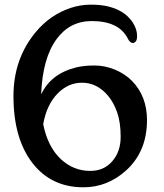

<svg xmlns="http://www.w3.org/2000/svg" viewBox="-20 -797 707 829"><path d="M340.3 11.7Q202.1 11.7 121.1 -91.8Q38.1 -197.8 38.1 -382.3Q38.1 -543.9 135.7 -660.2Q197.3 -733.4 284.7 -762.7Q328.1 -776.9 370.6 -776.9Q413.1 -776.9 442.1 -770.3Q471.2 -763.7 492.9 -752.7Q514.6 -741.7 529.8 -727.5Q544.9 -713.4 554.2 -698.2Q571.8 -670.4 571.8 -642.6Q571.8 -623.5 565.7 -617.4Q559.6 -611.3 553.7 -611.3Q541 -611.3 530.8 -632.3Q492.2 -706.1 376 -706.1Q281.2 -706.1 224.1 -627.9Q163.6 -545.4 157.7 -389.2Q199.2 -478.5 308.6 -505.9Q342.8 -514.2 387.9 -514.2Q433.1 -514.2 476.3 -496.3Q519.5 -478.5 550.3 -447.3Q614.7 -380.9 614.7 -278.3Q614.7 -142.6 523.9 -60.5Q443.4 11.7 340.3 11.7ZM166.5 -260.7Q186.5 -162.1 243.2 -109.4Q297.4 -59.1 370.1 -59.1Q428.7 -59.1 464.8 -100.8Q501 -142.6 501 -205.8Q501 -269 485.8 -312Q470.7 -355 446.3 -383.8Q398.9 -439.9 334 -439.9Q275.4 -439.9 230 -394.5Q181.6 -346.2 166.5 -260.7Z"/></svg>

Font: Stoke
Style: Regular
Weight: 400
Designer: Nicole Fally
Foundry: Nicole Fally
Version: Version 1.002